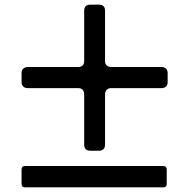

<svg xmlns="http://www.w3.org/2000/svg" viewBox="-20 -812 816 828"><path d="M370 -162H407C423 -162 433 -171 433 -188V-404C433 -422 443 -432 460 -432H676C693 -432 703 -441 703 -458V-497C703 -514 692 -523 676 -523H460C443 -523 433 -533 433 -549V-766C433 -783 424 -792 407 -792H370C351 -792 343 -782 343 -766V-549C343 -532 334 -523 317 -523H101C84 -523 73 -514 73 -497V-458C73 -440 84 -432 101 -432H317C334 -432 343 -422 343 -404V-188C343 -170 353 -162 370 -162ZM88 -4H684C694 -4 699 -9 699 -19V-81C699 -91 694 -96 684 -96H88C78 -96 73 -91 73 -81V-19C73 -9 78 -4 88 -4Z"/></svg>

Font: OpenDyslexic3
Style: Regular
Weight: 400
Designer: Abelardo Gonzalez
Version: Version 3.001;PS 003.001;hotconv 1.0.88;makeotf.lib2.5.64775